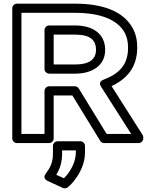

<svg xmlns="http://www.w3.org/2000/svg" viewBox="-20 -756 822 1048"><path d="M679 -496C679 -399 628 -353 543 -320C537 -318 516 -308 531 -284L696 -25H562L410 -273C405 -280 398 -285 389 -285H248C233 -285 223 -271 223 -260V-25H97V-686H390C531 -686 623 -647 661 -577C673 -554 679 -528 679 -496ZM729 -496C729 -535 722 -570 705 -601C654 -696 538 -736 390 -736H72C61 -736 47 -726 47 -711V0C47 11 57 25 72 25H248C259 25 273 15 273 0V-235H375L527 13C531 20 539 25 548 25H737C748 25 762 15 762 0V-7C762 -11 761 -16 758 -20L589 -286C670 -324 729 -387 729 -496ZM554 -484C554 -572 486 -617 390 -617H248C233 -617 223 -603 223 -592V-379C223 -364 237 -354 248 -354H390C481 -354 554 -396 554 -484ZM504 -484C504 -433 469 -404 390 -404H273V-567H390C472 -567 504 -538 504 -484ZM329 217 287 198C307 166 319 130 319 82V65H394V75C394 132 362 184 329 217ZM229 193C212 216 233 228 239 231L323 270C332 274 343 272 350 266C364 255 376 242 387 227C416 190 444 138 444 75V40C444 29 434 15 419 15H294C283 15 269 25 269 40V82C269 132 253 161 229 193Z"/></svg>

Font: Asimov
Style: XWidOu
Weight: 500
Designer: Google
Version: Version 2.000980; 2014